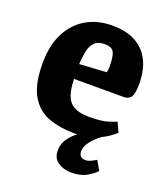

<svg xmlns="http://www.w3.org/2000/svg" viewBox="-130 -602 764 880"><g transform="rotate(20 252.0 -162.0)"><path d="M274 13Q201 13 145 -7.5Q89 -28 57 -83Q25 -138 25 -240Q25 -327 56 -387.5Q87 -448 141.5 -479.5Q196 -511 266 -511Q330 -511 371 -491.5Q412 -472 434.5 -440.5Q457 -409 465.5 -373Q474 -337 474 -303Q474 -252 462 -236.5Q450 -221 428 -221H185Q186 -174 197 -142.5Q208 -111 235 -96Q262 -81 308 -81Q372 -81 404 -92Q436 -103 440 -105L461 -58Q457 -54 433.5 -36.5Q410 -19 370 -3Q330 13 274 13ZM184 -293 316 -301Q319 -319 319 -331Q319 -378 309 -398.5Q299 -419 263 -419Q230 -419 213.5 -401.5Q197 -384 191.5 -355.5Q186 -327 184 -293ZM319 187Q282 187 254.5 168.5Q227 150 227 113Q227 81 244 56Q261 31 285.5 13Q310 -5 334 -16H398Q383 -6 367 9.5Q351 25 340 43.5Q329 62 329 80Q329 92 336 101.5Q343 111 362 111Q373 111 386 105Q399 99 412 91L438 136Q425 152 394.5 169.5Q364 187 319 187Z"/></g></svg>

Font: Faustina Light ExtraBold
Style: Regular
Weight: 800
Version: Version 1.200